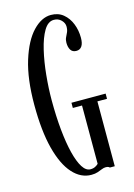

<svg xmlns="http://www.w3.org/2000/svg" viewBox="-111 -769 586 838"><g transform="rotate(-15 181.5 -350.0)"><path d="M196 10Q148.5 10 111.8 -30.8Q75 -71.5 54.2 -151.5Q33.5 -231.5 33.5 -349Q33.5 -466.5 58.5 -547Q83.5 -627.5 122.8 -668.8Q162 -710 204.5 -710Q237.5 -710 260 -691.5Q282.5 -673 294.2 -643.5Q306 -614 306 -580Q306 -554.5 297.2 -542Q288.5 -529.5 272.5 -529.5Q255 -529.5 247 -542.2Q239 -555 239 -575Q239 -588.5 243.8 -598.2Q248.5 -608 253.2 -618.2Q258 -628.5 258 -643.5Q258 -659.5 244.8 -672.8Q231.5 -686 211.5 -686Q185 -686 166.2 -654.2Q147.5 -622.5 135.5 -571.5Q123.5 -520.5 117.8 -461.8Q112 -403 112 -349Q112 -276.5 118 -215.5Q124 -154.5 135.2 -109.2Q146.5 -64 162.2 -39.2Q178 -14.5 198 -14.5Q211 -14.5 220.2 -19.5Q229.5 -24.5 234 -29.5V-293H192.5V-316.5H347V-293H303.5V0H281Q280.5 -1.5 276.2 -3.8Q272 -6 263.5 -6Q255.5 -6 246.2 -2.2Q237 1.5 225 5.8Q213 10 196 10Z"/></g></svg>

Font: Imbue 48pt
Style: Regular
Weight: 400
Designer: Tyler Finck
Foundry: Etcetera Type Company
Version: Version 1.102